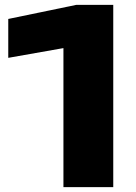

<svg xmlns="http://www.w3.org/2000/svg" viewBox="-20 -770 560 790"><path d="M446 -750V0H241V-678L337 -589L14 -532V-692L294 -750Z"/></svg>

Font: Unbounded
Style: Bold
Weight: 700
Designer: Luke Prowse, Jean-Baptiste Morizot, Fátima Lázaro, Florian Runge
Foundry: NaN
Version: Version 1.700